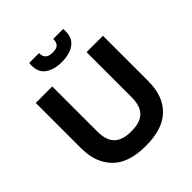

<svg xmlns="http://www.w3.org/2000/svg" viewBox="-232 -1023 1195 1195"><g transform="rotate(-45 365.5 -425.5)"><path d="M366 14Q214 14 142 -60.5Q70 -135 70 -259V-660H215V-264Q215 -186 251.5 -150Q288 -114 366 -114Q444 -114 480.5 -150Q517 -186 517 -264V-660H661V-259Q661 -129 587.5 -57.5Q514 14 366 14ZM217 -865H304Q302 -841 316 -824Q330 -807 368 -807Q405 -807 417.5 -824Q430 -841 428 -865H516Q523 -793 481.5 -759Q440 -725 366 -725Q291 -725 250 -759Q209 -793 217 -865Z"/></g></svg>

Font: Bricolage Grotesque 12pt Bricolage Grotesque 10pt Regular
Style: Bold
Weight: 700
Designer: Mathieu Triay
Foundry: Atelier Triay
Version: Version 1.001; ttfautohint (v1.8.4.7-5d5b);gftools[0.9.33.de